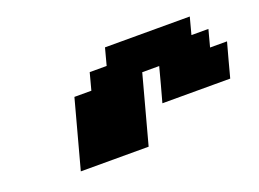

<svg xmlns="http://www.w3.org/2000/svg" viewBox="-67 -1020 897 665"><g transform="rotate(-20 382.0 -687.5)"><path d="M133.8 -500H383.8Q395 -541.5 417.5 -625Q439.9 -708.5 451.2 -750H513.7Q508.3 -729.5 497.1 -687.5Q485.8 -645.5 480 -625H730Q735.4 -645.5 746.6 -687.3Q757.8 -729 763.7 -750H701.2L717.8 -812.5H655.3L671.9 -875H359.4L342.8 -812.5H280.3L263.7 -750H201.2Q189.9 -708.5 167.5 -625Q145 -541.5 133.8 -500Z"/></g></svg>

Font: Faithful 32x
Style: BoldOblique
Weight: 400
Foundry: Faithful Resource Pack
Version: Version 1.0; January 27, 2023